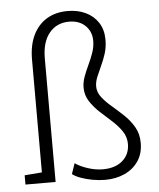

<svg xmlns="http://www.w3.org/2000/svg" viewBox="-55 -819 726 876"><g transform="rotate(-5 308.5 -381.0)"><path d="M391.6 10.3Q363.8 10.3 334 4.9Q304.2 -0.5 279.8 -9.5Q255.4 -18.6 242.2 -29.3L258.8 -77.6Q279.3 -62.5 315.2 -50.5Q351.1 -38.6 384.8 -38.6Q442.9 -38.6 475.8 -67.9Q508.8 -97.2 508.8 -144Q508.8 -176.3 490.7 -202.9Q472.7 -229.5 445.8 -253.4Q418.9 -277.3 392.3 -302Q365.7 -326.7 347.7 -354.7Q329.6 -382.8 329.6 -417.5Q329.6 -441.9 338.9 -467.3Q348.1 -492.7 360.8 -519.3Q373.5 -545.9 382.8 -573Q392.1 -600.1 392.1 -626.5Q392.1 -668.5 364.3 -695.8Q336.4 -723.1 289.6 -723.1Q233.4 -723.1 199.2 -682.1Q165 -641.1 165 -565.4V0H26.9V-42.5L106.4 -48.8V-565.4Q106.4 -631.3 128.9 -677.5Q151.4 -723.6 191.7 -747.8Q231.9 -772 287.1 -772Q334 -772 370.1 -754.6Q406.2 -737.3 427.2 -704.8Q448.2 -672.4 448.2 -626.5Q448.2 -592.8 439 -563.7Q429.7 -534.7 417.7 -509.3Q405.8 -483.9 396.5 -461.2Q387.2 -438.5 387.2 -418Q387.2 -391.1 405.5 -367.7Q423.8 -344.2 450.7 -321.5Q477.5 -298.8 504.4 -273.2Q531.2 -247.6 549.3 -216.3Q567.4 -185.1 567.4 -144Q567.4 -94.7 543.9 -60.3Q520.5 -25.9 480.7 -7.8Q440.9 10.3 391.6 10.3Z"/></g></svg>

Font: Roboto Slab LO Light
Style: Regular
Weight: 300
Designer: Google
Version: Version 2.000